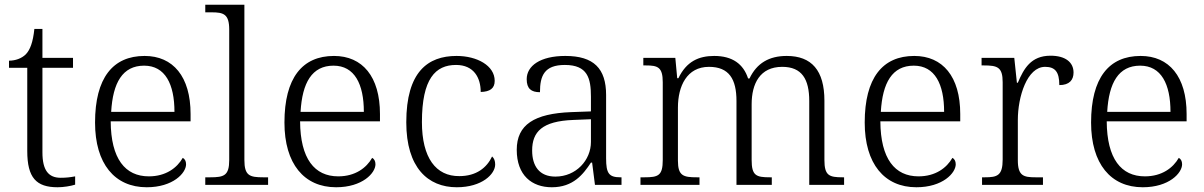

<svg xmlns="http://www.w3.org/2000/svg" viewBox="-20 -780 5078 810"><path d="M223 10C248 10 278 5 297 -1V-36C276 -32 259 -30 236 -30C185 -30 159 -61 159 -137V-494H288V-536H159V-658H125C119 -601 107 -570 89 -551C71 -533 44 -524 18 -524V-494H95V-143C95 -30 133 10 223 10Z M599 10C710 10 765 -50 765 -87C765 -101 759 -110 751 -114C727 -72 680 -36 608 -36C508 -36 448 -110 447 -268H784V-299C784 -457 710 -544 590 -544C456 -544 381 -451 381 -263C381 -89 464 10 599 10ZM716 -308H449C456 -431 497 -503 588 -503C677 -503 716 -425 716 -308Z M846 0H1111V-32H1090C1033 -32 1011 -39 1011 -105V-760H846V-728H872C923 -728 947 -721 947 -655V-105C947 -39 925 -32 867 -32H846Z M1398 10C1509 10 1564 -50 1564 -87C1564 -101 1558 -110 1550 -114C1526 -72 1479 -36 1407 -36C1307 -36 1247 -110 1246 -268H1583V-299C1583 -457 1509 -544 1389 -544C1255 -544 1180 -451 1180 -263C1180 -89 1263 10 1398 10ZM1515 -308H1248C1255 -431 1296 -503 1387 -503C1476 -503 1515 -425 1515 -308Z M1907 10C2014 10 2069 -46 2069 -86C2069 -101 2065 -112 2056 -120C2034 -73 1990 -37 1918 -37C1819 -36 1760 -114 1760 -265C1760 -448 1817 -506 1904 -506C1979 -506 2008 -452 2008 -392C2047 -393 2067 -407 2067 -439C2067 -503 1993 -544 1906 -544C1785 -544 1694 -477 1694 -264C1694 -73 1785 10 1907 10Z M2308 10C2398 10 2440 -44 2473 -94H2478L2490 0H2602V-32H2598C2549 -32 2537 -48 2537 -112V-379C2537 -491 2485 -544 2365 -544C2259 -544 2202 -502 2202 -446C2202 -406 2221 -391 2258 -391C2258 -460 2276 -506 2363 -506C2459 -506 2473 -450 2473 -372V-310L2390 -307C2234 -301 2160 -254 2160 -148C2160 -40 2224 10 2308 10ZM2323 -35C2255 -35 2225 -80 2225 -145C2225 -224 2267 -269 2399 -274L2473 -277V-181C2473 -105 2411 -35 2323 -35Z M2682 0H2931V-32H2920C2863 -32 2840 -38 2840 -102V-326C2840 -417 2878 -498 2971 -498C3056 -498 3087 -446 3087 -354V0H3236V-32H3228C3170 -32 3151 -39 3151 -105V-340C3151 -427 3186 -498 3280 -498C3363 -498 3394 -446 3394 -354V0H3541V-32H3535C3478 -32 3458 -39 3458 -105V-355C3458 -483 3404 -544 3299 -544C3225 -544 3173 -514 3142 -449H3136C3116 -510 3070 -544 2993 -544C2928 -544 2876 -521 2842 -450H2837L2829 -536H2694V-504H2704C2755 -504 2776 -497 2776 -433V-105C2776 -39 2757 -32 2699 -32H2682Z M3846 10C3957 10 4012 -50 4012 -87C4012 -101 4006 -110 3998 -114C3974 -72 3927 -36 3855 -36C3755 -36 3695 -110 3694 -268H4031V-299C4031 -457 3957 -544 3837 -544C3703 -544 3628 -451 3628 -263C3628 -89 3711 10 3846 10ZM3963 -308H3696C3703 -431 3744 -503 3835 -503C3924 -503 3963 -425 3963 -308Z M4123 0H4380V-32H4349C4298 -32 4274 -38 4274 -104V-274C4274 -372 4313 -498 4389 -498C4431 -498 4449 -477 4449 -421C4492 -421 4509 -443 4509 -474C4509 -517 4475 -545 4412 -545C4329 -545 4299 -490 4274 -431H4270L4259 -536H4121V-504H4130C4188 -504 4210 -497 4210 -433V-107C4210 -39 4187 -32 4135 -32H4123Z M4801 10C4912 10 4967 -50 4967 -87C4967 -101 4961 -110 4953 -114C4929 -72 4882 -36 4810 -36C4710 -36 4650 -110 4649 -268H4986V-299C4986 -457 4912 -544 4792 -544C4658 -544 4583 -451 4583 -263C4583 -89 4666 10 4801 10ZM4918 -308H4651C4658 -431 4699 -503 4790 -503C4879 -503 4918 -425 4918 -308Z"/></svg>

Font: Noto Serif Devanagari Light
Style: Regular
Weight: 300
Designer: Universal Thirst, Indian Type Foundry and the Monotype Design Team
Foundry: Monotype Imaging Inc.
Version: Version 2.004